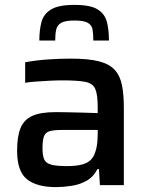

<svg xmlns="http://www.w3.org/2000/svg" viewBox="-20 -758 606 786"><path d="M209 8Q130 8 90 -24.5Q50 -57 50 -141Q50 -199 64 -233.5Q78 -268 112 -283.5Q146 -299 208 -299Q221 -299 251 -298.5Q281 -298 316.5 -297Q352 -296 380 -295V-319Q380 -371 370 -394Q360 -417 328.5 -423Q297 -429 235 -429Q213 -429 183 -427.5Q153 -426 125.5 -424Q98 -422 83 -419V-503Q125 -511 173.5 -514.5Q222 -518 271 -518Q342 -518 385 -507Q428 -496 450 -471.5Q472 -447 479.5 -408.5Q487 -370 487 -316V0H389L385 -66H379Q362 -33 333.5 -17.5Q305 -2 271.5 3Q238 8 209 8ZM256 -78Q294 -78 321 -86Q348 -94 362 -117Q380 -150 380 -208V-226H234Q201 -226 183.5 -221Q166 -216 160 -200Q154 -184 154 -151Q154 -120 161.5 -104.5Q169 -89 191 -83.5Q213 -78 256 -78ZM285 -738Q351 -738 380.5 -719Q410 -700 418 -667Q426 -634 426 -592H362Q362 -618 359 -636.5Q356 -655 339.5 -664.5Q323 -674 285 -674Q247 -674 230.5 -664.5Q214 -655 210 -636.5Q206 -618 206 -592H141Q141 -634 149.5 -667Q158 -700 188.5 -719Q219 -738 285 -738Z"/></svg>

Font: Saira Medium
Style: Regular
Weight: 500
Designer: Hector Gatti with collaboration of the Omnibus-Type team
Foundry: Omnibus-Type
Version: Version 1.100; ttfautohint (v1.8.3)